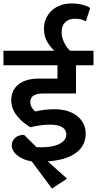

<svg xmlns="http://www.w3.org/2000/svg" viewBox="-30 -929 560 1109"><path d="M153 3Q131 0 110 -8.5Q89 -17 73 -29Q57 -41 47.5 -56.5Q38 -72 38 -89Q38 -115 57 -132.5Q76 -150 109 -150L181 -79Q214 -77 245 -80Q276 -83 300 -92Q324 -101 338.5 -116Q353 -131 353 -152Q353 -179 330 -194Q307 -209 260 -209Q234 -209 206.5 -205.5Q179 -202 145 -194Q125 -206 105.5 -222Q86 -238 70 -257.5Q54 -277 44.5 -300Q35 -323 35 -349Q35 -409 77.5 -442Q120 -475 193 -475H302V-552H-10V-636H281V-639Q263 -655 243.5 -686.5Q224 -718 224 -763Q224 -796 236.5 -823Q249 -850 270 -869Q291 -888 320 -898.5Q349 -909 382 -909Q416 -909 444.5 -902Q473 -895 491 -883L466 -806Q453 -813 437.5 -817Q422 -821 404 -821Q369 -821 347.5 -801Q326 -781 326 -741Q326 -724 331 -708Q336 -692 343 -678.5Q350 -665 358.5 -654Q367 -643 374 -636H510V-552H409V-389H219Q145 -389 145 -340Q145 -309 174 -285Q203 -292 229 -295Q255 -298 284 -298Q367 -298 416 -258.5Q465 -219 465 -157Q465 -119 448.5 -90Q432 -61 402.5 -41.5Q373 -22 333 -11Q293 0 246 3L357 103L270 160Z"/></svg>

Font: Ek Mukta SemiBold
Style: Regular
Weight: 600
Designer: Girish Dalvi and Yashodeep Gholap
Foundry: Ek Type
Version: Version 2.538;PS 1.002;hotconv 16.6.51;makeotf.lib2.5.65220;